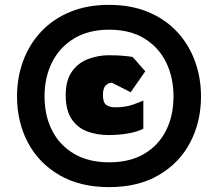

<svg xmlns="http://www.w3.org/2000/svg" viewBox="-20 -759 896 789"><path d="M428 10Q309 10 224 -39.5Q139 -89 94.5 -173.5Q50 -258 50 -363Q50 -441 75.5 -509.5Q101 -578 149.5 -629.5Q198 -681 268 -710Q338 -739 428 -739Q518 -739 588 -710Q658 -681 706.5 -629.5Q755 -578 780.5 -509.5Q806 -441 806 -363Q806 -258 761.5 -173.5Q717 -89 632.5 -39.5Q548 10 428 10ZM428 -92Q514 -92 573 -127Q632 -162 662.5 -223Q693 -284 693 -363Q693 -441 662.5 -503Q632 -565 573 -601Q514 -637 428 -637Q344 -637 284.5 -601Q225 -565 194 -503Q163 -441 163 -363Q163 -284 194 -223Q225 -162 284.5 -127Q344 -92 428 -92ZM427 -204Q377 -204 337 -219.5Q297 -235 273.5 -271Q250 -307 250 -368Q250 -431 277 -467Q304 -503 345 -517.5Q386 -532 427 -532Q463 -532 488.5 -529.5Q514 -527 525 -525L577 -466L517 -380L440 -419Q426 -419 414.5 -408Q403 -397 403 -368Q403 -338 416.5 -328Q430 -318 453 -318Q494 -318 524.5 -328.5Q555 -339 569 -346V-230Q544 -217 505.5 -210.5Q467 -204 427 -204Z"/></svg>

Font: Rowdies
Style: Bold
Weight: 700
Designer: Jaikishan Patel
Version: Version 1.000; ttfautohint (v1.8.3)